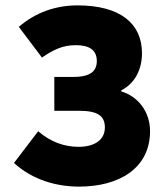

<svg xmlns="http://www.w3.org/2000/svg" viewBox="-20 -682 608 714"><path d="M274 12C424 12 538 -57 538 -194C538 -268 492 -324 431 -342V-346C482 -372 508 -424 508 -484C508 -594 428 -662 268 -662C188 -662 112 -636 50 -582L136 -468C180 -498 214 -514 262 -514C308 -514 340 -499 340 -455C340 -419 318 -396 254 -396H182V-270H274C342 -270 370 -252 370 -208C370 -162 332 -136 272 -136C220 -136 168 -154 122 -194L32 -76C102 -12 192 12 274 12Z"/></svg>

Font: Giro Sans Black
Style: Regular
Weight: 900
Designer: Paul D. Hunt
Foundry: Adobe Systems Incorporated
Version: Version 1.000;PS 1.0;hotconv 1.0.88;makeotf.lib2.5.647800